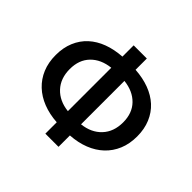

<svg xmlns="http://www.w3.org/2000/svg" viewBox="-167 -864 1073 1073"><g transform="rotate(45 370.0 -327.0)"><path d="M159 -330Q159 -256 202 -210Q245 -164 318 -156V-499Q245 -491 202 -447Q159 -403 159 -330ZM581 -330Q581 -403 538 -447Q495 -491 422 -499V-156Q495 -164 538 -210Q581 -256 581 -330ZM318 22V-68Q257 -72 207.5 -91.5Q158 -111 122.5 -144.5Q87 -178 67.5 -224.5Q48 -271 48 -330Q48 -388 67.5 -434.5Q87 -481 122.5 -513.5Q158 -546 207.5 -564.5Q257 -583 318 -587V-676H422V-587Q483 -583 532.5 -564.5Q582 -546 617.5 -513.5Q653 -481 672.5 -434.5Q692 -388 692 -330Q692 -271 672.5 -224.5Q653 -178 617.5 -144.5Q582 -111 532.5 -91.5Q483 -72 422 -68V22Z"/></g></svg>

Font: Giro Semibold
Style: Regular
Weight: 600
Designer: Paul D. Hunt
Foundry: Adobe Systems Incorporated
Version: Version 1.000;PS 1.0;hotconv 1.0.88;makeotf.lib2.5.647800